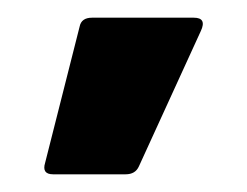

<svg xmlns="http://www.w3.org/2000/svg" viewBox="-20 -742 279 217"><path d="M40 -545Q27 -545 31 -558L70 -712Q72 -722 84 -722H199Q214 -722 207 -707L137 -554Q133 -545 122 -545Z"/></svg>

Font: Sofia Sans ExtraBold
Style: Regular
Weight: 800
Designer: Botio Nikoltchev, Ani Petrova
Foundry: lettersoup
Version: Version 4.101; ttfautohint (v1.8.4.7-5d5b)